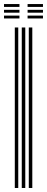

<svg xmlns="http://www.w3.org/2000/svg" viewBox="-24 -937 234 957"><path d="M119.5 0V-800H137V0ZM49.8 0V-800H67V0ZM84.5 0V-800H102V0ZM113.5 -902.5V-916.8H190.2V-902.5ZM-4 -845V-859.2H73V-845ZM-4 -873.8V-888H73V-873.8ZM-4 -902.5V-916.8H73V-902.5ZM113.5 -845V-859.2H190.2V-845ZM113.5 -873.8V-888H190.2V-873.8Z"/></svg>

Font: Big Shoulders Inline Display Thin SemiBold
Style: Regular
Weight: 600
Version: Version 2.002